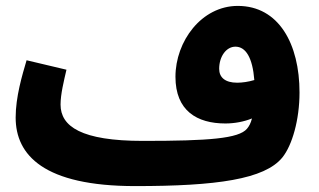

<svg xmlns="http://www.w3.org/2000/svg" viewBox="-20 -609 1081 650"><path d="M185 -255C185 -290 196 -334 205 -373L70 -405C55 -354 33 -281 33 -211C33 -84 128 21 438 21C713 21 876 -2 936 -76C969 -117 994 -203 994 -296C994 -460 924 -589 785 -589C662 -589 574 -469 574 -349C574 -234 647 -191 743 -191C774 -191 806 -197 833 -208C829 -192 823 -181 816 -173C788 -140 688 -132 464 -132C255 -132 185 -181 185 -255ZM722 -376C722 -418 746 -451 777 -451C812 -451 835 -414 841 -338C821 -332 800 -329 783 -329C742 -329 722 -347 722 -376Z"/></svg>

Font: Noto Sans Arabic UI Extra
Style: Regular
Weight: 800
Designer: Nadine Chahine - Monotype Design Team
Foundry: Monotype Imaging Inc.
Version: Version 1.900